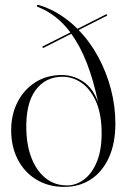

<svg xmlns="http://www.w3.org/2000/svg" viewBox="-20 -742 510 773"><path d="M444.5 -245Q444.5 -164.5 418.2 -107.2Q392 -50 345.8 -19.8Q299.5 10.5 238.5 10.5Q175 10.5 126.8 -18.8Q78.5 -48 51.8 -99.5Q25 -151 25 -218Q25 -280.5 50.5 -330.8Q76 -381 122 -410.5Q168 -440 229 -440Q274.5 -440 314.5 -413.8Q354.5 -387.5 375 -330Q356 -421 329 -489.5Q302 -558 267 -606L155.5 -549.5Q152.5 -548.5 151.5 -551Q149 -554 152.5 -555.5L263.5 -611.5Q208.5 -684.5 132.5 -714Q127.5 -716.5 129 -720.5Q130 -723.5 137 -721.5Q180.5 -708.5 219.5 -684Q258.5 -659.5 292 -626L406.5 -684Q410 -685.5 411 -682.5Q412.5 -679.5 410 -678.5L296.5 -621Q343 -573.5 376 -512Q409 -450.5 426.8 -382.2Q444.5 -314 444.5 -245ZM86 -218Q88 -152 108.5 -101.8Q129 -51.5 165.5 -23.2Q202 5 251.5 4.5Q287.5 4 319.8 -20.5Q352 -45 371.5 -94.5Q391 -144 389 -219Q387 -289.5 364.8 -337.2Q342.5 -385 307.5 -409Q272.5 -433 231.5 -433Q163 -433 123 -378.8Q83 -324.5 86 -218Z"/></svg>

Font: Fraunces 144pt Light
Style: Regular
Weight: 300
Version: Version 1.000;[b76b70a41]